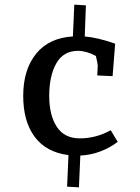

<svg xmlns="http://www.w3.org/2000/svg" viewBox="-20 -739 602 827"><path d="M269 65 275 -71Q179 -83 129.5 -149.5Q80 -216 80 -326Q80 -439 135.5 -507.5Q191 -576 294 -582L300 -719L350 -716L345 -582Q402 -577 476 -551L465 -411L399 -414L401 -456Q401 -464 393 -498Q352 -520 316 -520Q253 -520 222.5 -466Q192 -412 192 -326Q192 -243 224.5 -193Q257 -143 324 -143Q393 -143 457 -178L487 -128Q453 -102 411.5 -86.5Q370 -71 326 -69L320 68Z"/></svg>

Font: Andada Pro SemiBold
Style: Regular
Weight: 600
Designer: Carolina Giovagnoli
Foundry: Huerta Tipografica
Version: Version 3.005